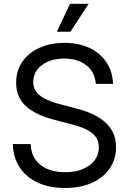

<svg xmlns="http://www.w3.org/2000/svg" viewBox="-20 -960 666 993"><path d="M316.4 12.2Q234.4 12.2 174.6 -15.9Q114.7 -43.9 81.5 -94.7Q48.3 -145.5 46.4 -214.8H138.7Q140.1 -168 162.8 -135.3Q185.5 -102.5 225.3 -85.9Q265.1 -69.3 316.4 -69.3Q367.7 -69.3 407 -85.2Q446.3 -101.1 468.8 -130.1Q491.2 -159.2 491.2 -197.8Q491.2 -230.5 474.6 -252.7Q458 -274.9 425.8 -290.5Q393.6 -306.2 347.2 -317.9L262.7 -339.8Q161.6 -366.2 112.5 -412.4Q63.5 -458.5 63.5 -531.7Q63.5 -594.2 95.5 -640.6Q127.4 -687 184.1 -712.6Q240.7 -738.3 314 -738.3Q388.2 -738.3 443.6 -711.7Q499 -685.1 530.8 -637.5Q562.5 -589.8 564.5 -526.4H475.6Q470.7 -588.4 426 -622.8Q381.3 -657.2 311 -657.2Q264.2 -657.2 228.3 -641.6Q192.4 -626 172.1 -598.9Q151.9 -571.8 151.9 -536.1Q151.9 -503.4 170.7 -481.4Q189.5 -459.5 221.7 -444.8Q253.9 -430.2 294.9 -419.9L373 -399.4Q415.5 -388.7 452.9 -372.3Q490.2 -356 518.8 -332.3Q547.4 -308.6 563.7 -275.9Q580.1 -243.2 580.1 -199.2Q580.1 -137.7 548.1 -89.8Q516.1 -42 456.8 -14.9Q397.5 12.2 316.4 12.2ZM273.9 -795.9 342.3 -940.4H438.5L344.2 -795.9Z"/></svg>

Font: Inter 24pt
Style: Regular
Weight: 400
Designer: Rasmus Andersson
Foundry: rsms
Version: Version 4.001;git-66647c0bb